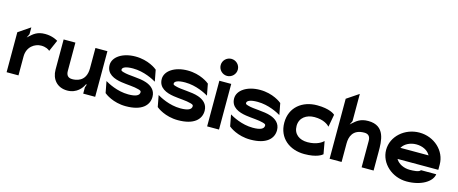

<svg xmlns="http://www.w3.org/2000/svg" viewBox="-41 -1229 4282 1796"><g transform="rotate(15 2099.5 -331.0)"><path d="M34 -8H149V-191C149 -286 222 -332 283 -332C330 -332 357 -314 367 -304L415 -414C405 -420 360 -447 291 -447C214 -447 181 -415 145 -383L131 -370L149 -407V-473L34 -395Z M470 -150C470 -58 527 11 625 11C719 11 763 -56 776 -82L781 -92L788 -89L778 -60V0H894V-442H778V-245C778 -109 672 -104 643 -104C603 -104 584 -126 584 -168V-442H470Z M947 -323C947 -236 1025 -207 1097 -196C1154 -187 1222 -186 1265 -173C1286 -167 1293 -163 1293 -151C1293 -119 1259 -102 1186 -102C1078 -102 985 -154 958 -170L979 -59C988 -51 1067 11 1192 11C1349 11 1412 -57 1412 -138C1412 -204 1366 -238 1316 -255C1247 -279 1150 -273 1091 -291C1070 -297 1066 -301 1066 -310C1066 -333 1101 -348 1168 -348C1276 -348 1369 -297 1396 -281L1375 -392C1366 -400 1287 -462 1162 -462C1037 -462 947 -401 947 -323Z M1452 -323C1452 -236 1530 -207 1602 -196C1659 -187 1727 -186 1770 -173C1791 -167 1798 -163 1798 -151C1798 -119 1764 -102 1691 -102C1583 -102 1490 -154 1463 -170L1484 -59C1493 -51 1572 11 1697 11C1854 11 1917 -57 1917 -138C1917 -204 1871 -238 1821 -255C1752 -279 1655 -273 1596 -291C1575 -297 1571 -301 1571 -310C1571 -333 1606 -348 1673 -348C1781 -348 1874 -297 1901 -281L1880 -392C1871 -400 1792 -462 1667 -462C1542 -462 1452 -401 1452 -323Z M1951 -591C1951 -545 1989 -508 2034 -508C2079 -508 2117 -545 2117 -591C2117 -637 2079 -673 2034 -673C1989 -673 1951 -637 1951 -591ZM1977 -4H2092V-446H1977Z M2153 -323C2153 -236 2231 -207 2303 -196C2360 -187 2428 -186 2471 -173C2492 -167 2499 -163 2499 -151C2499 -119 2465 -102 2392 -102C2284 -102 2191 -154 2164 -170L2185 -59C2194 -51 2273 11 2398 11C2555 11 2618 -57 2618 -138C2618 -204 2572 -238 2522 -255C2453 -279 2356 -273 2297 -291C2276 -297 2272 -301 2272 -310C2272 -333 2307 -348 2374 -348C2482 -348 2575 -297 2602 -281L2581 -392C2572 -400 2493 -462 2368 -462C2243 -462 2153 -401 2153 -323Z M2665 -225C2665 -75 2779 11 2921 11C3042 11 3088 -26 3096 -34L3074 -156C3060 -142 3013 -104 2921 -104C2843 -104 2784 -145 2784 -225C2784 -305 2848 -348 2926 -348C3016 -348 3059 -311 3074 -295L3096 -416C3089 -423 3043 -461 2921 -461C2779 -461 2665 -375 2665 -225Z M3162 -8H3278V-187C3278 -251 3301 -328 3413 -328C3453 -328 3472 -306 3472 -264V-8H3588V-187C3588 -292 3588 -443 3421 -443C3344 -443 3310 -411 3274 -379L3260 -366L3278 -403V-667L3162 -589Z M3651 -226C3651 -95 3770 11 3912 11C4054 11 4154 -54 4163 -126H4015C4004 -104 3946 -102 3912 -102C3854 -102 3804 -128 3780 -165L3776 -171H4171V-222C4171 -355 4055 -462 3912 -462C3770 -462 3651 -357 3651 -226ZM3775 -278 3779 -284C3802 -321 3853 -348 3912 -348C3971 -348 4021 -323 4044 -284L4048 -278Z"/></g></svg>

Font: Charger EcoBold
Style: Bold
Weight: 1000
Designer: Jasper
Foundry: Cannot Into Space Fonts
Version: Version 1.1